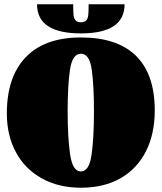

<svg xmlns="http://www.w3.org/2000/svg" viewBox="-20 -855 756 897"><path d="M12 0ZM703 -339Q703 -230 662 -148.5Q621 -67 543.5 -22.5Q466 22 358 22Q254 22 175.5 -21.5Q97 -65 54.5 -143.5Q12 -222 12 -325Q12 -496 100.5 -588Q189 -680 358 -680Q528 -680 615.5 -594Q703 -508 703 -339ZM419 -334Q419 -457 408.5 -530.5Q398 -604 358 -604Q318 -604 307 -529.5Q296 -455 296 -334Q296 -214 307.5 -134Q319 -54 358 -54Q397 -54 408 -133.5Q419 -213 419 -334ZM358 -699Q153 -699 153 -835H322Q322 -801 323.5 -785.5Q325 -770 332.5 -760.5Q340 -751 358 -751Q376 -751 383.5 -760.5Q391 -770 392.5 -785.5Q394 -801 394 -835H562Q562 -699 358 -699Z"/></svg>

Font: Sansita Black
Style: Regular
Weight: 900
Designer: Pablo Cosgaya
Foundry: Omnibus-Type
Version: Version 1.006; ttfautohint (v1.5)